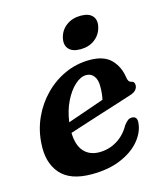

<svg xmlns="http://www.w3.org/2000/svg" viewBox="-104 -751 717 841"><g transform="rotate(-15 254.0 -330.0)"><path d="M463 -148Q458.5 -109 427.8 -72.2Q397 -35.5 341.5 -11.8Q286 12 208.5 12Q111 12 67.2 -38.8Q23.5 -89.5 29.5 -174.5Q33 -235.5 57.5 -289.5Q82 -343.5 122.8 -385Q163.5 -426.5 216 -450.2Q268.5 -474 328.5 -474Q393 -474 425 -440.8Q457 -407.5 463.5 -357.5Q467 -337 478.5 -335Q494.5 -332.5 494.5 -315.5Q494.5 -304 486 -294Q477.5 -284 455 -277.5Q430 -269.5 394 -258Q358 -246.5 317.8 -233.8Q277.5 -221 238.8 -208.5Q200 -196 169 -186Q170.5 -129 196.2 -100.8Q222 -72.5 266 -72.5Q309 -72.5 345.8 -94.8Q382.5 -117 404.5 -157Q415.5 -171.5 423.5 -177Q431.5 -182.5 442 -182.5Q468 -182 463 -148ZM296 -414Q271 -414 244.8 -390.2Q218.5 -366.5 198.5 -325.8Q178.5 -285 171.5 -233.5Q210.5 -247 256.5 -262.8Q302.5 -278.5 337.5 -291Q343.5 -315.5 343.5 -350.5Q344 -379.5 331.2 -396.8Q318.5 -414 296 -414ZM302.5 -529.5Q265 -529.5 248.8 -548.8Q232.5 -568 241 -601Q249.5 -633 276.2 -652.2Q303 -671.5 340.5 -671.5Q378 -671.5 394 -652.2Q410 -633 401.5 -601Q393 -568.5 366.5 -549Q340 -529.5 302.5 -529.5Z"/></g></svg>

Font: Fraunces 9pt S050 SemiBold
Style: Italic
Weight: 600
Italic angle: -16°
Version: Version 1.000; ttfautohint (v1.8.3)